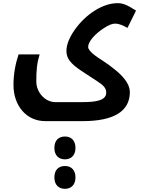

<svg xmlns="http://www.w3.org/2000/svg" viewBox="-20 -524 923 1211"><path d="M266 240H502C694 240 799 180 799 57C799 14 770 -31 711 -80C681 -105 652 -126 625 -143C589 -166 536 -201 536 -228C536 -261 578 -310 636 -347C665 -366 688 -375 705 -375C733 -375 757 -363 784 -348L838 -457C778 -496 753 -504 721 -504C630 -504 523 -437 452 -337C417 -287 399 -242 399 -203C399 -158 421 -125 495 -76C532 -51 563 -31 591 -13C634 14 650 33 650 60C650 111 582 120 501 120H328C265 120 209 59 209 -10C209 -83 213 -126 230 -181H97C76 -117 65 -53 65 12C65 140 144 240 266 240ZM390 481C430 481 456 454 456 409C456 364 431 337 390 337C349 337 323 362 323 409C323 456 350 481 390 481ZM390 667C430 667 456 640 456 595C456 550 431 523 390 523C349 523 323 548 323 595C323 642 350 667 390 667Z"/></svg>

Font: Noto Kufi Arabic
Style: Bold
Weight: 700
Designer: Monotype Design Team, David Williams, Khaled Hosny
Foundry: Google LLC
Version: Version 2.109